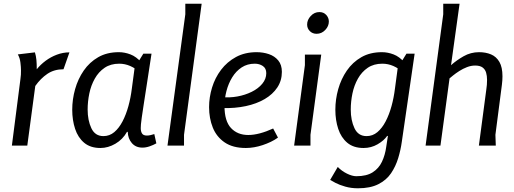

<svg xmlns="http://www.w3.org/2000/svg" viewBox="-20 -784 2769 1034"><path d="M168 -502Q174 -483 176 -462Q178 -441 178 -411Q198 -436 225.5 -456.5Q253 -477 286 -489.5Q319 -502 354 -502L322 -411Q272 -411 235.5 -386.5Q199 -362 170 -321L127 0H44L90 -358Q92 -370 92.5 -381.5Q93 -393 93 -405Q93 -422 90 -447Q87 -472 76 -491Z M752 -495H796Q781 -396 770.5 -328.5Q760 -261 753.5 -218.5Q747 -176 743.5 -151.5Q740 -127 739 -114.5Q738 -102 738 -94Q738 -76 745 -65Q752 -54 771 -54Q781 -54 791.5 -56.5Q802 -59 811 -62L822 -12Q806 -3 786 4Q766 11 747 11Q711 11 690 -13.5Q669 -38 668 -74H664Q641 -33 601.5 -10Q562 13 521 13Q467 13 433.5 -15Q400 -43 384.5 -90Q369 -137 369 -193Q369 -249 384.5 -304Q400 -359 431 -404Q462 -449 509 -476Q556 -503 620 -503Q651 -503 682.5 -491Q714 -479 741 -448V-389Q710 -416 681.5 -428.5Q653 -441 622 -441Q576 -441 543.5 -419Q511 -397 490.5 -360.5Q470 -324 461 -280.5Q452 -237 452 -194Q452 -136 472 -93.5Q492 -51 537 -51Q570 -51 595.5 -72.5Q621 -94 640 -130.5Q659 -167 671.5 -212.5Q684 -258 690 -307L705 -419Z M1066 -764 971 -58V0H882L978 -707V-764Z M1362 -503Q1397 -503 1428 -492.5Q1459 -482 1478.5 -458.5Q1498 -435 1498 -397Q1498 -350 1473.5 -313Q1449 -276 1405.5 -250.5Q1362 -225 1303.5 -212.5Q1245 -200 1177 -202V-261Q1217 -257 1258.5 -264.5Q1300 -272 1335.5 -289.5Q1371 -307 1392.5 -333Q1414 -359 1414 -390Q1414 -416 1395.5 -428.5Q1377 -441 1352 -441Q1312 -441 1281.5 -421Q1251 -401 1230.5 -367.5Q1210 -334 1199.5 -293.5Q1189 -253 1189 -213Q1189 -132 1224 -94.5Q1259 -57 1317 -57Q1346 -57 1380 -66Q1414 -75 1451 -92L1477 -43Q1459 -30 1438 -20Q1417 -10 1394.5 -2.5Q1372 5 1349 9Q1326 13 1304 13Q1234 13 1190 -17Q1146 -47 1126 -97Q1106 -147 1106 -207Q1106 -260 1122 -312.5Q1138 -365 1170.5 -408Q1203 -451 1251 -477Q1299 -503 1362 -503Z M1751 -668Q1751 -643 1731.5 -622.5Q1712 -602 1685 -602Q1663 -602 1648.5 -616.5Q1634 -631 1634 -652Q1634 -677 1653.5 -698Q1673 -719 1700 -719Q1723 -719 1737 -703.5Q1751 -688 1751 -668ZM1710 -490 1652 -58V0H1564L1622 -433V-490Z M2169 -495H2213L2144 -21Q2138 23 2124.5 67.5Q2111 112 2086 149Q2061 186 2017.5 208Q1974 230 1908 230Q1871 230 1839.5 221Q1808 212 1787 201Q1766 190 1758 185L1799 115Q1820 137 1848.5 151Q1877 165 1899 165Q1954 165 1987 144Q2020 123 2037 87Q2054 51 2060 7L2069 -52H2065Q2048 -27 2013.5 -7Q1979 13 1938 13Q1884 13 1850.5 -15Q1817 -43 1801.5 -90Q1786 -137 1786 -193Q1786 -249 1801.5 -304Q1817 -359 1848 -404Q1879 -449 1926 -476Q1973 -503 2037 -503Q2068 -503 2099.5 -491Q2131 -479 2158 -448V-389Q2127 -416 2098.5 -428.5Q2070 -441 2039 -441Q1993 -441 1960.5 -419Q1928 -397 1907.5 -360.5Q1887 -324 1878 -280.5Q1869 -237 1869 -194Q1869 -136 1889 -93.5Q1909 -51 1954 -51Q1987 -51 2012.5 -72.5Q2038 -94 2057 -130.5Q2076 -167 2088.5 -212.5Q2101 -258 2107 -307L2122 -419Z M2455 -764 2409 -433Q2438 -459 2476.5 -481Q2515 -503 2560 -503Q2596 -503 2624.5 -491Q2653 -479 2669.5 -450.5Q2686 -422 2686 -373Q2686 -352 2683 -328L2648 -58L2650 0H2559L2599 -302Q2601 -314 2602 -327.5Q2603 -341 2603 -354Q2603 -375 2598 -392.5Q2593 -410 2579 -420.5Q2565 -431 2539 -431Q2517 -431 2495 -422.5Q2473 -414 2453.5 -401.5Q2434 -389 2420.5 -378Q2407 -367 2401 -362L2352 0H2272L2367 -707V-764Z"/></svg>

Font: Rosario
Style: Italic
Weight: 400
Italic angle: -8.05°
Designer: Hector Gatti
Foundry: Omnibus Type
Version: Version 1.201